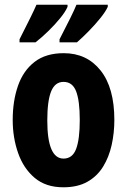

<svg xmlns="http://www.w3.org/2000/svg" viewBox="-20 -786 541 816"><path d="M466 -276Q466 -221 454.5 -169.5Q443 -118 418 -77.5Q393 -37 351.5 -13.5Q310 10 249 10Q175 10 127.5 -30Q80 -70 57 -135.5Q34 -201 34 -276Q34 -357 56.5 -421.5Q79 -486 127 -523Q175 -560 251 -560Q349 -560 407.5 -486.5Q466 -413 466 -276ZM181 -274Q181 -112 250 -112Q288 -112 303.5 -153Q319 -194 319 -276Q319 -358 303.5 -398Q288 -438 250 -438Q214 -438 197.5 -398Q181 -358 181 -274ZM438 -757Q429 -737 406.5 -709Q384 -681 357 -653.5Q330 -626 307 -606H233V-619Q259 -669 278 -707.5Q297 -746 305 -766H438ZM267 -757Q258 -736 236 -709Q214 -682 186.5 -655Q159 -628 131 -606H63V-619Q89 -670 108 -708.5Q127 -747 135 -766H267Z"/></svg>

Font: Noto Sans Ethiopic ExtraCondensed ExtraBold
Style: Regular
Weight: 800
Width: 2
Designer: Monotype Design Team
Foundry: Monotype Imaging Inc.
Version: Version 2.102; ttfautohint (v1.8.4.7-5d5b)